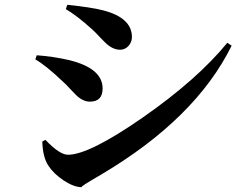

<svg xmlns="http://www.w3.org/2000/svg" viewBox="-20 -756 1040 799"><path d="M254 -718 260 -736Q358 -726 409 -713Q529 -682 529 -602Q529 -581 515 -565Q500 -549 480 -549Q450 -549 422 -575Q415 -581 395 -602Q376 -623 361 -636Q300 -691 254 -718ZM574 -267Q801 -425 926 -578L944 -566Q794 -262 400 -29Q310 23 320 23Q288 23 245 -5Q203 -33 181 -67Q158 -102 156 -167L169 -174Q228 -112 263 -112Q351 -112 574 -267ZM127 -509 133 -526Q202 -521 267 -506Q407 -472 407 -388Q407 -333 354 -333Q325 -333 297 -360L271 -387Q254 -406 240 -418Q172 -483 127 -509Z"/></svg>

Font: Source Han Serif JP
Style: Bold
Weight: 700
Designer: Ryoko NISHIZUKA  (kana & ideographs); Frank Grießhammer (Latin, Greek & Cyrillic); Wenlong ZHANG  (bopomofo); Sandoll Co
Foundry: Adobe Systems Incorporated
Version: Version 1.000;PS 1;hotconv 16.6.53;makeotf.lib2.5.65590